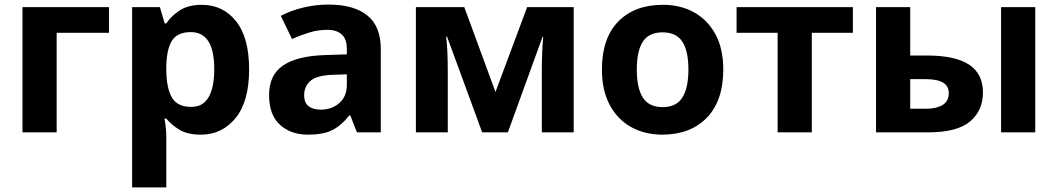

<svg xmlns="http://www.w3.org/2000/svg" viewBox="-20 -577 4611 837"><path d="M455 -546V-434H227V0H78V-546Z M860 -556Q952 -556 1009 -484.5Q1066 -413 1066 -274Q1066 -135 1007 -62.5Q948 10 856 10Q797 10 762 -11.5Q727 -33 705 -60H697Q705 -18 705 20V240H556V-546H677L698 -475H705Q727 -508 764 -532Q801 -556 860 -556ZM812 -437Q754 -437 730.5 -401Q707 -365 705 -291V-275Q705 -196 728.5 -153.5Q752 -111 814 -111Q865 -111 889.5 -153.5Q914 -196 914 -276Q914 -437 812 -437Z M1413 -557Q1523 -557 1581.5 -509.5Q1640 -462 1640 -364V0H1536L1507 -74H1503Q1468 -30 1429 -10Q1390 10 1322 10Q1249 10 1201 -32.5Q1153 -75 1153 -163Q1153 -250 1214 -291.5Q1275 -333 1397 -337L1492 -340V-364Q1492 -407 1469.5 -427Q1447 -447 1407 -447Q1367 -447 1329 -435.5Q1291 -424 1253 -407L1204 -508Q1248 -531 1301.5 -544Q1355 -557 1413 -557ZM1492 -253 1434 -251Q1362 -249 1334 -225Q1306 -201 1306 -162Q1306 -128 1326 -113.5Q1346 -99 1378 -99Q1426 -99 1459 -127.5Q1492 -156 1492 -208Z M2481 -546V0H2342V-268Q2342 -308 2343.5 -346Q2345 -384 2348 -416H2345L2194 0H2082L1929 -417H1925Q1929 -384 1930.5 -346.5Q1932 -309 1932 -264V0H1793V-546H2004L2140 -176L2278 -546Z M3133 -274Q3133 -138 3061.5 -64Q2990 10 2867 10Q2791 10 2731.5 -23Q2672 -56 2638 -119.5Q2604 -183 2604 -274Q2604 -410 2675 -483Q2746 -556 2870 -556Q2947 -556 3006 -523Q3065 -490 3099 -427.5Q3133 -365 3133 -274ZM2756 -274Q2756 -193 2782.5 -151.5Q2809 -110 2869 -110Q2928 -110 2954.5 -151.5Q2981 -193 2981 -274Q2981 -355 2954.5 -395.5Q2928 -436 2868 -436Q2809 -436 2782.5 -395.5Q2756 -355 2756 -274Z M3698 -434H3519V0H3370V-434H3191V-546H3698Z M3799 0V-546H3948V-335H4020Q4145 -335 4205 -295Q4265 -255 4265 -174Q4265 -95 4209 -47.5Q4153 0 4025 0ZM4344 0V-546H4493V0ZM3948 -103H4017Q4061 -103 4088.5 -119Q4116 -135 4116 -172Q4116 -232 4015 -232H3948Z"/></svg>

Font: Noto IKEA Simplified Chinese
Style: Bold
Weight: 700
Designer: Monotype Design Team
Foundry: Monotype Imaging Inc.
Version: Version 1.100